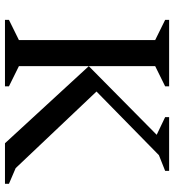

<svg xmlns="http://www.w3.org/2000/svg" viewBox="16 -716 700 772"><g transform="rotate(90 366.0 -330.0)"><path d="M60 0V-16L141 -56V-604L60 -644V-660H327V-644L246 -604V-56L327 -16V0ZM246 -337 522 -610 451 -644V-660H667V-644L604 -619L348 -368L656 -43L719 -16V0H556Z"/></g></svg>

Font: Spectral Medium
Style: Regular
Weight: 500
Designer: Jean-Baptiste Levee
Foundry: Production Type
Version: Version 2.001